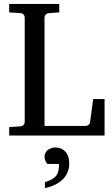

<svg xmlns="http://www.w3.org/2000/svg" viewBox="-20 -691 571 979"><path d="M26.9 0V-43L85 -46.9Q95.7 -47.9 100.8 -54.7Q106 -61.5 106 -68.8V-602.1Q106 -609.4 100.8 -616.2Q95.7 -623 85 -624L26.9 -627.9V-670.9H282.2V-627.9L229 -624Q218.3 -623 212.6 -616.2Q207 -609.4 207 -602.1V-48.8H417Q423.8 -48.8 430.9 -54Q438 -59.1 439 -65.9L455.1 -186H513.2V0ZM333 142.1Q333 168 323.7 189Q314.5 210 297.9 225.6Q281.2 241.2 258.5 252Q235.8 262.7 209 268.1V237.8Q229 231.4 242.7 224.4Q256.3 217.3 264.9 207Q273.4 196.8 277.3 181.9Q281.2 167 281.2 145H222.2Q221.2 144 218.5 141.1Q215.8 138.2 213.4 133.3Q210.9 128.4 209 122.1Q207 115.7 207 107.9Q207 97.7 211.4 88.9Q215.8 80.1 223.6 74Q231.4 67.9 241.2 64.5Q251 61 262.2 61Q293.9 61 313.5 82.3Q333 103.5 333 142.1Z"/></svg>

Font: Charis SIL Eur
Style: Regular
Weight: 400
Foundry: SIL International
Version: Version 5.000